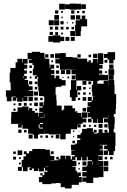

<svg xmlns="http://www.w3.org/2000/svg" viewBox="-20 -813 706 1071"><path d="M101 -101H81V-121H97V-122H80H42V-160H43V-189H72V-190H78V-214H103V-219H139V-197H142V-210H160V-194H174V-184H194V-163H197V-185H218V-189H199V-213H218V-220H200V-242H222V-224H225V-247H227V-273H223V-277H197V-304H194V-330H190V-372H193V-385H188V-374H174V-388H185V-393H163V-429H168V-451H161V-461H141V-481H158V-484H134V-458H115V-452H132V-430H115V-420H130V-402H115V-389H129V-373H118V-367H137V-341H141V-332H162V-310H141V-306H166V-276H137V-275H114V-273H133V-249H109V-268H106V-246H76V-268H71V-251H51V-271H68V-274H49V-273H44V-248H18V-273H13V-309H40V-329H39V-354H34V-408H38V-434H67V-465H77V-485H105V-465H108V-484H134V-518H158V-524H204V-518H228V-492H232V-510H250V-492H232V-485H255V-457H257V-434H260V-452H282V-430H264V-423H283V-399H264V-394H284V-376H291V-391H311V-373H323V-366H346V-336H323V-329H296V-326H290V-310V-284H294V-256H296V-224H324V-196H330V-202H338V-224H384V-209H399V-193H392V-192H412V-183H433V-160H436V-186H466V-156H440V-152H462V-130H440V-122H415V-120H430V-102H412V-117H410V-92H380H375V-67H348V-64H346V-36H316V-63H289H253V-67H227V-90H226V-66H200V-62H192V-40H170V-62H162V-40H140V-62H162V-67H137V-94H134V-95H105V-117H101ZM613 -459H589V-480H580V-490H560V-512H580V-522H622V-480H613ZM402 -250H380V-270H370V-312H376V-336V-366H404V-392H402V-399H379V-423H402V-424H374V-425H348V-424H314V-452H312V-459H289V-483H312V-487H287V-515H315V-517H347V-495H385V-492H412V-486H436V-469V-486H466V-469H475V-477H487V-465H479V-464H498V-484H524V-463H526V-486V-516H556V-486V-456H533V-452H552V-430H533V-420H550V-402H532V-397H557V-395H585V-367H557V-365H531V-361H523V-346H558V-364H584V-339H585V-367H617V-339H619V-309V-288H628V-234H627V-205H625V-177H615V-160H620V-122H618V-94H584V-122H582V-130H560V-152H582V-156H557V-155H555V-127H527V-150H524V-128H498V-150H491V-131H471V-151H490V-159H469V-183H482V-186H466V-216H482V-219H469V-243H490V-250H470V-272H492V-252H498V-274H512V-275H495V-302H492V-340H499V-361H491V-362H462V-364H438H406V-336V-312H409V-333H433V-309H412V-270H402ZM523 -489H499V-513H523ZM281 -491H261V-511H281ZM430 -492H412V-510H430ZM488 -494H474V-508H488ZM579 -463H563V-479H579ZM276 -466H266V-476H276ZM613 -429H589V-453H613ZM308 -434H294V-448H308ZM158 -434H144V-448H158ZM617 -395H585V-427H617ZM373 -399H349V-423H373ZM342 -400H320V-422H342ZM310 -402H292V-420H310ZM157 -405H145V-417H157ZM576 -406H566V-416H576ZM614 -368H588V-394H614ZM402 -370H380V-392H402ZM113 -378V-387H110V-378ZM366 -376H356V-386H366ZM156 -376H146V-386H156ZM334 -378H328V-384H334ZM462 -340H440V-362H462ZM160 -342H142V-360H160ZM489 -343H473V-359H489ZM188 -344H174V-358H188ZM458 -314H444V-328H458ZM188 -314H174V-328H188ZM485 -317H477V-325H485ZM192 -280H170V-302H192ZM458 -284H444V-298H458ZM427 -285H415V-297H427ZM486 -286H476V-296H486ZM163 -249H139V-273H163ZM461 -251H441V-271H461ZM190 -252H172V-270H190ZM218 -254H204V-268H218ZM427 -255H415V-267H427ZM191 -221H171V-241H191ZM99 -223H83V-239H99ZM129 -223H113V-239H129ZM157 -225H145V-237H157ZM66 -226H56V-236H66ZM461 -191H441V-211H461ZM67 -195H55V-207H67ZM186 -196H176V-206H186ZM227 -158V-178H225V-158ZM587 -160V-173H586V-160ZM203 -155H224V-157H203ZM203 -121H220V-127H203ZM552 -100H530V-122H552ZM580 -102H562V-120H580ZM200 -100V-96H220V-101H201V-119H196V-100ZM458 -104H444V-118H458ZM517 -105H505V-117H517ZM486 -106H476V-116H486ZM102 140H80V118H101V79H111V59H125V47H113V31H129V43H142V30H160V18H202H232V22H258V49H261V57H283V81H261V83H283V81H307V76H294V62H308V75H317V55H345V75H348V56H374V76H381V59H397V52H378V26H397V24H376V-6H400V-12H410V-32H428V-41H411V-61H430V-72H438V-94H464V-98H498V-75H503V-89H519V-73H505V-68H521V-71H530V-92H552V-72H578V-73H563V-89H579V-74H588V-94H614V-74H624V-44V2H622V30H614V52H588V30H583V51H559V27H580V19H561V-1H578V-5H555H535V-3H553V21H535V25H555V53H529V85H555V113H532V114H556V143H557V175H530V178H500V208H462V201H439V177H462V171H439V147H463V170V141H439V117H463V111H468V86H493V81H469V61H464V82H438V63H433V81H409V63H401V79H384V84H406V114H384V118H402V140H410V160H411V149H431V169H420V174H436V204H420V218H380V238H342V231H319V209H311V208H292V210H266V214H216V203H197V175H216V165H205V153H217V164H227V145H246V139H231V123H225V143H197V127H193V141H169V127H158V136H144V122H153V120H134V142H108V119H102ZM100 -72H82V-90H100ZM128 -74H114V-88H128ZM395 -77H387V-85H395ZM423 -79H419V-83H423ZM311 -41H291V-61H311ZM248 -44H234V-58H248ZM217 -45H205V-57H217ZM277 -45H265V-57H277ZM394 -48H388V-54H394ZM398 -14H384V-28H398ZM104 52H78V26H104ZM279 47H263V31H279ZM68 46H54V32H68ZM552 80H530V58H552ZM69 77H53V61H69ZM608 76H594V62H608ZM578 76H564V62H578ZM96 74H86V64H96ZM584 112H558V86H584ZM496 108V87H494V108ZM527 108V87H526V108ZM462 110H440V88H462ZM96 104H86V94H96ZM426 104H416V94H426ZM584 142H558V116H584ZM235 119H250V117H235ZM425 133H417V125H425ZM403 -759H369V-763H343V-789H369V-793H403V-792H432V-760H403ZM342 -760H310V-792H342ZM459 -763H433V-789H459ZM395 -737H377V-755H395ZM305 -737H287V-755H305ZM453 -739H439V-753H453ZM422 -740H410V-752H422ZM331 -741H321V-751H331ZM309 -703H283V-729H309ZM400 -612H372V-640H399V-673H402V-700H426V-704H404V-728H428V-706H466V-666H433V-639H430V-612H402V-639H400ZM398 -704H374V-728H398ZM456 -706H436V-726H456ZM330 -712H322V-720H330ZM310 -672H282V-700H310ZM280 -672H252V-700H280ZM335 -677H317V-695H335ZM390 -682H382V-690H390ZM359 -683H353V-689H359ZM305 -647H287V-665H305ZM334 -648H318V-664H334ZM274 -648H258V-664H274ZM363 -649H349V-663H363ZM393 -649H379V-663H393ZM275 -617H257V-635H275ZM304 -618H288V-634H304ZM331 -621H321V-631H331ZM316 -576H276V-580H250V-612H276V-616H316V-608H338V-584H316ZM397 -585H375V-607H397ZM367 -585H345V-607H367Z"/></svg>

Font: Rubik Storm
Style: Regular
Weight: 400
Designer: Hubert and Fischer, NaN
Foundry: Hubert and Fischer, NaN
Version: Version 2.201